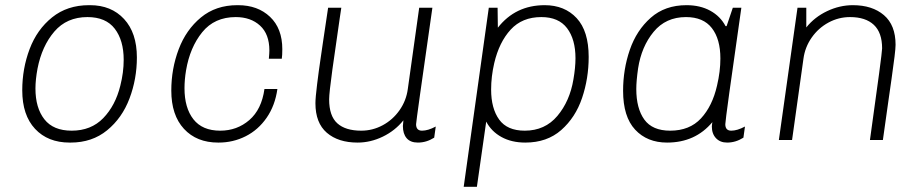

<svg xmlns="http://www.w3.org/2000/svg" viewBox="-20 -541 3561 742"><path d="M509 -319Q509 -236 480.5 -160.5Q452 -85 394 -37.5Q336 10 253 10H249Q165 10 115.5 -43Q66 -96 66 -192Q66 -276 94.5 -351.5Q123 -427 181.5 -474Q240 -521 324 -521H328Q410 -521 459.5 -467.5Q509 -414 509 -319ZM125 -276Q117 -233 117 -199Q117 -124 151.5 -80Q186 -36 257 -36Q332 -36 379 -84.5Q426 -133 445 -210Q458 -261 458 -310Q458 -385 423.5 -430Q389 -475 318 -475Q238 -475 190 -419Q142 -363 125 -276Z M1071 -351Q1071 -327 1069 -314H1019Q1021 -336 1021 -346Q1021 -409 985 -442Q949 -475 891 -475Q809 -475 761.5 -416.5Q714 -358 699 -269Q693 -233 693 -200Q693 -124 727.5 -80Q762 -36 831 -36Q896 -36 943.5 -77Q991 -118 1002 -197H1052Q1043 -133 1010.5 -86Q978 -39 929.5 -14.5Q881 10 825 10H823Q740 10 691 -43Q642 -96 642 -191Q642 -275 670.5 -350.5Q699 -426 756.5 -473.5Q814 -521 897 -521H900Q976 -521 1023.5 -476Q1071 -431 1071 -351Z M1293 -471Q1277 -363 1264.5 -272Q1252 -181 1252 -157Q1252 -93 1283.5 -64.5Q1315 -36 1376 -36Q1420 -36 1459 -57Q1498 -78 1524 -115Q1550 -152 1556 -197L1600 -511H1651Q1588 -72 1588 -61Q1588 -36 1611 -36Q1634 -36 1664 -52L1658 -9Q1628 10 1595 10Q1566 10 1551.5 -7Q1537 -24 1537 -54Q1537 -60 1539 -76Q1507 -36 1459.5 -13Q1412 10 1362 10Q1287 10 1243 -28Q1199 -66 1199 -142Q1199 -163 1205.5 -215.5Q1212 -268 1218.5 -311.5Q1225 -355 1228 -377L1248 -511H1299Z M2255 -321Q2255 -238 2229.5 -162.5Q2204 -87 2149 -38.5Q2094 10 2010 10Q1957 10 1918 -11.5Q1879 -33 1859 -71L1823 181H1772L1869 -511H1903L1904 -434Q1972 -521 2085 -521Q2162 -521 2208.5 -471Q2255 -421 2255 -321ZM1890 -297Q1878 -245 1878 -195Q1878 -122 1909 -79Q1940 -36 2008 -36Q2086 -36 2134 -93Q2182 -150 2196 -234Q2204 -280 2204 -316Q2204 -389 2171.5 -432Q2139 -475 2072 -475Q1998 -475 1953.5 -426.5Q1909 -378 1890 -297Z M2784 -440H2788L2812 -511H2845Q2783 -79 2783 -61Q2783 -36 2806 -36Q2829 -36 2859 -52L2853 -9Q2823 10 2790 10Q2763 10 2747 -7Q2731 -24 2731 -52Q2731 -57 2733 -69Q2667 10 2558 10Q2481 10 2434.5 -40Q2388 -90 2388 -190Q2388 -273 2414 -348.5Q2440 -424 2495 -472.5Q2550 -521 2633 -521Q2686 -521 2725 -499.5Q2764 -478 2784 -440ZM2446 -277Q2439 -228 2439 -197Q2439 -122 2470 -79Q2501 -36 2570 -36Q2645 -36 2689 -83.5Q2733 -131 2751 -210Q2764 -265 2764 -315Q2764 -390 2731 -432.5Q2698 -475 2631 -475Q2553 -475 2506 -418Q2459 -361 2446 -277Z M3441 -368Q3441 -355 3437 -322Q3433 -289 3425.5 -236.5Q3418 -184 3414 -156L3392 0H3342Q3389 -335 3389 -354Q3389 -415 3357 -445Q3325 -475 3265 -475Q3221 -475 3182 -454Q3143 -433 3117 -396Q3091 -359 3085 -314L3041 0H2990L3062 -511H3096V-435Q3128 -475 3176.5 -498Q3225 -521 3276 -521Q3351 -521 3396 -482.5Q3441 -444 3441 -368Z"/></svg>

Font: Chivo Thin Italic
Style: Regular
Weight: 100
Italic angle: -8.05°
Designer: Hector Gatti
Foundry: Omnibus-Type
Version: Version 1.007